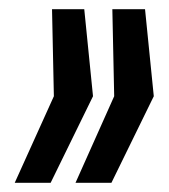

<svg xmlns="http://www.w3.org/2000/svg" viewBox="-20 -530 366 417"><path d="M144 -133 228 -321 224 -510H295L314 -321L222 -133ZM12 -133 97 -321 93 -510H163L182 -321L90 -133Z"/></svg>

Font: Saira UltraCondensed
Style: Bold Italic
Weight: 700
Width: 1
Italic angle: -12°
Designer: Hector Gatti with collaboration of the Omnibus-Type team
Foundry: Omnibus-Type
Version: Version 1.101